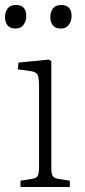

<svg xmlns="http://www.w3.org/2000/svg" viewBox="-21 -747 339 767"><path d="M61 0V-25L109 -33Q125 -35 130 -45Q135 -55 135 -81V-401Q135 -437 129 -448.5Q123 -460 101 -463L50 -470L53 -497L173 -509L184 -503V-77Q184 -54 189 -45Q194 -36 209 -33L258 -25V0ZM222 -633Q200 -633 190 -646Q180 -659 180 -678Q180 -699 190.5 -713Q201 -727 223 -727Q245 -727 255 -715.5Q265 -704 265 -683Q265 -664 254.5 -648.5Q244 -633 222 -633ZM41 -633Q19 -633 9 -646Q-1 -659 -1 -678Q-1 -699 9.5 -713Q20 -727 42 -727Q64 -727 74 -715.5Q84 -704 84 -683Q84 -664 73.5 -648.5Q63 -633 41 -633Z"/></svg>

Font: Literata ExtraLight
Style: Regular
Weight: 250
Designer: Latin by Veronika Burian and Jose Scaglione. Greek by Irene Vlachou. Cyrillic by Vera Evstafieva.
Foundry: TypeTogether
Version: Version 3.103;gftools[0.9.29]